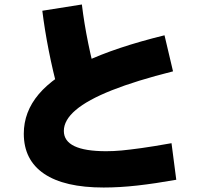

<svg xmlns="http://www.w3.org/2000/svg" viewBox="-20 -811 920 852"><path d="M85.6 -217.8Q85.6 -314.4 151.7 -392.8Q217.8 -471.1 355.6 -536.1Q493.3 -601.1 710 -654.4L747.8 -494.4Q584.4 -453.3 476.7 -410.6Q368.9 -367.8 316.1 -322.8Q263.3 -277.8 263.3 -230Q263.3 -140 451.1 -140Q484.4 -140 520 -143.3Q555.6 -146.7 607.8 -153.9Q660 -161.1 741.1 -175.6L762.2 -13.3Q668.9 3.3 590 12.2Q511.1 21.1 440 21.1Q265.6 21.1 175.6 -40Q85.6 -101.1 85.6 -217.8ZM240 -400Q214.4 -494.4 196.1 -587.8Q177.8 -681.1 167.8 -763.3L343.3 -791.1Q353.3 -707.8 371.7 -617.8Q390 -527.8 414.4 -443.3Z"/></svg>

Font: Paperlogy 9 Black
Style: Regular
Weight: 900
Designer: redesigned by Lee Juim, glyphs from Gmarket Sans & Montserrat
Foundry: PT&
Version: Version 1.001